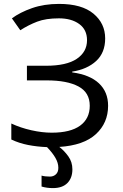

<svg xmlns="http://www.w3.org/2000/svg" viewBox="-20 -744 628 984"><path d="M279 116Q279 91 264 65Q249 39 221 10Q170 8 124 -1Q78 -10 38 -29V-111Q85 -89 140.5 -76.5Q196 -64 245 -64Q341 -64 390.5 -100Q440 -136 440 -202Q440 -270 382 -301Q324 -332 220 -332H118V-407H215Q321 -407 373.5 -442.5Q426 -478 426 -538Q426 -592 386 -621Q346 -650 282 -650Q215 -650 170.5 -633Q126 -616 84 -589L41 -650Q83 -681 144.5 -702.5Q206 -724 283 -724Q399 -724 459 -674Q519 -624 519 -547Q519 -474 473 -431.5Q427 -389 350 -377V-373Q440 -361 487 -317Q534 -273 534 -202Q534 -114 471.5 -56.5Q409 1 284 9Q309 28 330 57Q351 86 351 124Q351 168 325.5 194Q300 220 251 220Q220 220 193 212V156Q210 161 236 161Q254 161 266.5 149.5Q279 138 279 116Z"/></svg>

Font: Go Noto Current
Style: Regular
Weight: 400
Designer: Monotype Design Team
Foundry: Monotype Imaging Inc.
Version: Version 2.007; ttfautohint (v1.8) -l 8 -r 50 -G 200 -x 14 -D